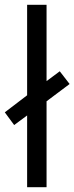

<svg xmlns="http://www.w3.org/2000/svg" viewBox="-40 -831 310 800"><path d="M73 -51H154V-409L250 -481L209 -534L154 -493V-811H73V-434L-20 -363L19 -310L73 -350Z"/></svg>

Font: Noto Sans Tamil UI ExtraCondensed
Style: Regular
Weight: 400
Width: 2
Designer: Jelle Bosma - Monotype Design Team
Foundry: Monotype Imaging Inc.
Version: Version 2.004